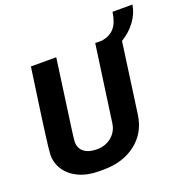

<svg xmlns="http://www.w3.org/2000/svg" viewBox="-144 -954 1066 1097"><g transform="rotate(-20 389.0 -405.0)"><path d="M651 -645 592 -218Q577 -112 498 -51Q419 10 301 10H273Q204 10 152 -14Q100 -38 72 -79.5Q44 -121 44 -172Q44 -193 58 -300Q72 -407 97 -580L112 -686H266L227 -404Q200 -215 200 -195Q200 -155 228 -133.5Q256 -112 305 -112Q358 -112 394.5 -142.5Q431 -173 438 -221L503 -686H544Q594 -694 621 -725.5Q648 -757 657 -820H778Q771 -770 737 -723Q703 -676 651 -645Z"/></g></svg>

Font: Chivo
Style: Bold Italic
Weight: 700
Italic angle: -8.05°
Designer: Hector Gatti
Foundry: Omnibus-Type
Version: Version 1.007